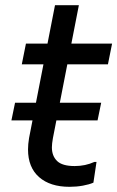

<svg xmlns="http://www.w3.org/2000/svg" viewBox="-20 -712 452 740"><path d="M370 -316 356 -248H24L38 -316ZM248 8Q173 8 130.5 -29.5Q88 -67 88 -136Q88 -145 89 -157Q90 -169 92 -180L192 -692H284L184 -180Q182 -170 181 -160Q180 -150 180 -144Q180 -111 200 -91.5Q220 -72 268 -72Q309 -72 344 -88H352L340 -8Q324 -1 299.5 3.5Q275 8 248 8ZM64 -464 80 -544H412L396 -464Z"/></svg>

Font: Kufam
Style: Italic
Weight: 400
Italic angle: -11°
Designer: Artur Schmal
Foundry: Original Type
Version: Version 1.301; ttfautohint (v1.8.3)